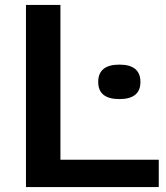

<svg xmlns="http://www.w3.org/2000/svg" viewBox="-20 -760 673 780"><path d="M85.5 0V-740H225.5V-111H625V0ZM465 -357.5Q379 -357.5 379 -427Q379 -497.5 465 -497.5Q550.5 -497.5 550.5 -427Q550.5 -357.5 465 -357.5Z"/></svg>

Font: Encode Sans Expanded SemiBold
Style: Regular
Weight: 600
Width: 7
Designer: Multiple Designers
Foundry: Impallari Type
Version: Version 3.000; ttfautohint (v1.8.3) -l 8 -r 50 -G 200 -x 14 